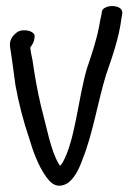

<svg xmlns="http://www.w3.org/2000/svg" viewBox="-20 -592 431 621"><path d="M13 -437C19 -401 24 -359 30 -316C40 -261 56 -198 74 -146C87 -101 104 -57 126 -25C138 -8 157 21 194 3C220 -11 237 -48 247 -77C280 -158 296 -262 323 -350C342 -405 365 -469 373 -534L375 -545C376 -550 377 -557 370 -564C354 -578 317 -574 310 -557L308 -544C306 -536 303 -522 300 -504C292 -462 276 -414 261 -370C231 -265 224 -141 182 -65C180 -62 176 -58 174 -56L171 -60V-62H170C144 -105 131 -181 113 -247C101 -297 92 -349 85 -398C81 -416 79 -426 78 -439C81 -443 92 -455 92 -476C92 -485 78 -494 59 -494C52 -494 46 -494 37 -489C23 -479 8 -464 13 -437Z"/></svg>

Font: Stray Cat
Style: ExBdCn
Weight: 800
Version: Version 1.0